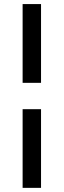

<svg xmlns="http://www.w3.org/2000/svg" viewBox="-20 -740 309 932"><path d="M179.2 -337.9H89.8V-720.2H179.2ZM179.2 171.9H89.8V-210H179.2Z"/></svg>

Font: Vela Sans Med
Style: Regular
Weight: 500
Designer: Principal design: Mikhail Sharanda - project Manrope.
Design modification: Ravid Balaliev
Foundry: Mikhail Sharanda
Version: Version 1.001